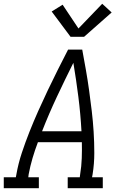

<svg xmlns="http://www.w3.org/2000/svg" viewBox="-33 -998 653 1018"><path d="M-13 0V-58H51L54 -74Q64 -131 82.5 -187Q101 -243 123 -298.5Q145 -354 169.5 -409Q194 -464 220 -518.5Q246 -573 273 -627Q300 -681 328 -735H403Q413 -681 422.5 -627Q432 -573 439.5 -518.5Q447 -464 453.5 -409.5Q460 -355 463.5 -299Q467 -243 467 -186.5Q467 -130 458 -74L455 -58H512V0H326V-58H390L392 -74Q399 -116 400.5 -159Q402 -202 401 -244H168Q152 -202 139.5 -159.5Q127 -117 119 -74L117 -58H173V0ZM399 -302Q394 -394 382.5 -484.5Q371 -575 356 -665Q311 -575 268.5 -484.5Q226 -394 190 -302ZM341 -803 241 -937 299 -973 383 -847 509 -978 559 -932 413 -803Z"/></svg>

Font: Iosevka Curly Slab LtEx
Style: Italic
Weight: 300
Width: 7
Italic angle: -9°
Monospace: yes
Designer: Belleve Invis
Foundry: Belleve Invis
Version: Version 11.1.0; ttfautohint (v1.8.3)